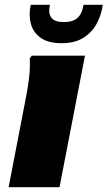

<svg xmlns="http://www.w3.org/2000/svg" viewBox="-20 -780 448 800"><path d="M16 0 90 -384Q97 -420 101.5 -458.5Q106 -497 104 -536L112 -548H334L228 0ZM237 -600Q181 -600 149.5 -622.5Q118 -645 108.5 -681.5Q99 -718 108 -760H188Q172 -688 245 -688Q284 -688 303.5 -706Q323 -724 328 -760H408Q403 -720 384 -683.5Q365 -647 329 -623.5Q293 -600 237 -600Z"/></svg>

Font: Kufam Black
Style: Italic
Weight: 900
Italic angle: -11°
Designer: Artur Schmal
Foundry: Original Type
Version: Version 1.301; ttfautohint (v1.8.3)